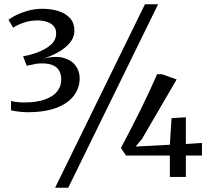

<svg xmlns="http://www.w3.org/2000/svg" viewBox="-20 -835 988 906"><path d="M110 -305.5Q90.5 -305.5 68.8 -308.2Q47 -311 32 -314.5V-358.5Q43.5 -355.5 60.5 -353.5Q77.5 -351.5 93 -351.5Q153.5 -351.5 192.5 -365.8Q231.5 -380 250.2 -404.2Q269 -428.5 269 -459Q269 -484.5 258.2 -503Q247.5 -521.5 222 -530Q196.5 -538.5 153 -534.5Q149 -533.5 139 -531.5Q129 -529.5 119.2 -527.5Q109.5 -525.5 106 -524.5L89 -569.5Q105 -572 121 -576.2Q137 -580.5 151 -585.5Q196 -602 220.5 -624.2Q245 -646.5 245 -678Q245 -699 233 -712.2Q221 -725.5 200.8 -732Q180.5 -738.5 156.5 -738.5Q121.5 -738.5 91.5 -728Q61.5 -717.5 42 -704.5L20 -741.5Q33 -752 57.2 -764Q81.5 -776 113 -784.8Q144.5 -793.5 180 -793.5Q223 -793.5 257.2 -782.2Q291.5 -771 311.2 -748.5Q331 -726 331 -691Q331 -658 308.8 -632Q286.5 -606 252.8 -587.5Q219 -569 184 -558.5Q242 -572.5 280 -561.8Q318 -551 336.8 -525Q355.5 -499 356 -467.5Q356.5 -421.5 329.5 -384.8Q302.5 -348 247.8 -326.8Q193 -305.5 110 -305.5ZM664 -815H726L302 51H240ZM781.5 0V-101H574.5L550.5 -137Q571.5 -176 595 -221.5Q618.5 -267 641.8 -314Q665 -361 685.5 -405Q706 -449 721.5 -485H744L813.5 -460L650 -179.5L620 -143.5L781.5 -152L789.5 -277.5L857 -281.5V-155.5L933 -160.5V-101H857V0Z"/></svg>

Font: Merriweather 7pt Light
Style: Regular
Weight: 300
Designer: Eben Sorkin
Foundry: Eben Sorkin
Version: Version 2.200;gftools[0.9.31]